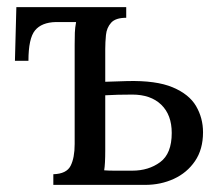

<svg xmlns="http://www.w3.org/2000/svg" viewBox="-20 -520 623 540"><path d="M335 -470Q305 -470 292.5 -456Q280 -442 278 -421.5Q276 -401 276 -382V-290L338 -292Q419 -294 465.5 -274.5Q512 -255 531.5 -221.5Q551 -188 551 -148Q551 -100 528.5 -67Q506 -34 469 -17Q432 0 388 0H130V-30Q167 -31 178.5 -53.5Q190 -76 190 -115V-394Q190 -414 190.5 -428Q191 -442 194 -458H137Q97 -457 78.5 -434.5Q60 -412 60 -349H22L26 -500H335ZM276 -97Q276 -59 273 -41Q285 -40 301.5 -40Q318 -40 332.5 -40Q347 -40 352 -40Q398 -40 430.5 -64Q463 -88 463 -146Q463 -197 433.5 -225.5Q404 -254 352 -254Q330 -254 311.5 -253.5Q293 -253 276 -252Z"/></svg>

Font: Lora
Style: Regular
Weight: 400
Designer: Olga Karpushina, Alexei Vanyashin (Cyrillic)
Foundry: Cyreal
Version: Version 3.005; ttfautohint (v1.8.4.7-5d5b)